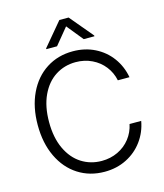

<svg xmlns="http://www.w3.org/2000/svg" viewBox="-132 -1011 953 1119"><g transform="rotate(-15 344.5 -451.5)"><path d="M360.4 -651.4Q293 -651.4 238.5 -616.7Q184.1 -582 152.6 -514.6Q121.1 -447.3 121.1 -353.5Q121.1 -259.8 152.6 -192.4Q184.1 -125 238.5 -90.3Q293 -55.7 360.4 -55.7Q413.1 -55.7 457.8 -76.9Q502.4 -98.1 532 -136Q561.5 -173.8 571.3 -221.7H641.6Q629.9 -155.8 591.3 -103Q552.7 -50.3 493.2 -20.3Q433.6 9.8 360.4 9.8Q271 9.8 201.2 -34.9Q131.3 -79.6 92 -162.1Q52.7 -244.6 52.7 -353.5Q52.7 -462.4 92 -544.9Q131.3 -627.4 201.2 -672.1Q271 -716.8 360.4 -716.8Q433.6 -716.8 493.2 -687Q552.7 -657.2 591.1 -604.7Q629.4 -552.2 641.6 -485.4H571.3Q561.5 -533.2 532 -571Q502.4 -608.9 457.8 -630.1Q413.1 -651.4 360.4 -651.4ZM361.3 -867.2 280.3 -768.6H215.8V-773.4L333 -913.1H388.7L505.9 -773.4V-768.6H441.4Z"/></g></svg>

Font: Pretendard JP Light
Style: Regular
Weight: 300
Designer: Base glyphs from Inter by Rasmus Andersson; Hangeul glyphs from Noto Sans CJK(Source Han Sans) by Jang Soo-young and Kan
Foundry: Kil Hyung-jin
Version: Version 1.309